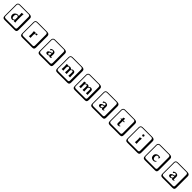

<svg xmlns="http://www.w3.org/2000/svg" viewBox="1241 -4528 8515 8515"><g transform="rotate(45 5498.0 -271.0)"><path d="M565.9 -128.9V-287.1Q554.7 -304.2 548.3 -312Q542 -319.8 530.5 -325.9Q519 -332 502 -332Q410.2 -332 410.2 -209Q410.2 -143.1 431.2 -113Q452.1 -83 484.9 -83Q527.8 -83 565.9 -128.9ZM565.9 -88.9Q522.9 -32.7 465.8 -33.2Q404.8 -33.2 361.3 -80.1Q317.9 -127 317.9 -194.8Q317.9 -270 376 -321Q434.1 -372.1 509.8 -372.1Q533.7 -372.1 565.9 -356V-404.8Q565.9 -502 558.1 -544.9L560.1 -547.9Q619.1 -551.8 654.8 -566.9Q661.6 -566.9 662.1 -559.1Q654.3 -498 653.8 -418V-187Q653.8 -109.9 667 -41L665 -39.1Q647 -41 618.2 -41Q598.1 -41 578.1 -39.1Q571.3 -39.1 570.8 -41L566.9 -88.9ZM249 -717.8Q204.1 -717.8 179.9 -693.8Q155.8 -669.9 155.8 -625V53.2Q155.8 136.2 249 136.2H820.8Q865.7 136.2 884.8 117.2Q903.8 98.1 903.8 53.2V-625Q903.8 -717.8 820.8 -717.8ZM1000 84Q1000 152.8 973.4 182.4Q946.8 211.9 880.9 211.9H249Q181.2 211.9 150.6 181.4Q120.1 150.9 120.1 84V-625Q120.1 -687 154.1 -720.5Q188 -753.9 249 -753.9H851.1Q920.9 -753.9 960.4 -721.9Q1000 -689.9 1000 -625Z M1616.7 -310.1Q1632.8 -335 1659.2 -354.5Q1685.5 -374 1709.5 -374Q1721.7 -374 1740.7 -368.2L1743.7 -366.2L1728.5 -295.9L1722.7 -293.9Q1709.5 -305.2 1679.7 -305.2Q1672.9 -305.2 1664.3 -303Q1655.8 -300.8 1643.8 -295.4Q1631.8 -290 1624.3 -276.1Q1616.7 -262.2 1616.7 -242.2V-176.8Q1616.7 -90.8 1623.5 -41L1622.6 -39.1Q1593.8 -41 1568.8 -41L1520.5 -39.1V-41Q1527.3 -88.9 1527.8 -176.8V-221.2Q1527.8 -293 1516.6 -353L1517.6 -355Q1572.8 -358.9 1609.4 -374Q1616.2 -374 1616.7 -366.2L1614.7 -310.1ZM1348.6 -717.8Q1303.7 -717.8 1279.5 -693.8Q1255.4 -669.9 1255.4 -625V53.2Q1255.4 136.2 1348.6 136.2H1920.4Q1965.3 136.2 1984.4 117.2Q2003.4 98.1 2003.4 53.2V-625Q2003.4 -717.8 1920.4 -717.8ZM2099.6 84Q2099.6 152.8 2073 182.4Q2046.4 211.9 1980.5 211.9H1348.6Q1280.8 211.9 1250.2 181.4Q1219.7 150.9 1219.7 84V-625Q1219.7 -687 1253.7 -720.5Q1287.6 -753.9 1348.6 -753.9H1950.7Q2020.5 -753.9 2060.1 -721.9Q2099.6 -689.9 2099.6 -625Z M2775.4 -208 2715.3 -191.9Q2663.6 -177.7 2663.1 -124Q2663.1 -106.9 2672.6 -94Q2682.1 -81.1 2698.2 -81.1Q2721.2 -81.1 2762.2 -112.8Q2775.4 -124 2775.4 -132.8ZM2855 -106.9Q2855 -84 2873 -84Q2877.9 -84 2900.4 -100.1L2902.3 -98.1Q2910.2 -94.2 2918.5 -78.1Q2884.3 -36.1 2834 -36.1Q2810.1 -36.1 2794.7 -48.6Q2779.3 -61 2774.4 -80.1H2773.4Q2724.6 -36.1 2669.4 -36.1Q2627.4 -36.1 2600.3 -57.1Q2573.2 -78.1 2573.2 -117.2Q2573.2 -154.3 2611.3 -185.1Q2649.4 -215.8 2705.1 -229L2771 -245.1Q2774.9 -245.1 2775.4 -253.9Q2775.4 -295.9 2761.2 -314Q2747.1 -332 2716.3 -332Q2666.5 -332 2631.3 -272.9L2614.3 -273.9L2594.2 -323.2L2597.2 -326.2Q2615.2 -342.3 2651.1 -357.7Q2687 -373 2723.1 -373Q2857.9 -373 2858.4 -251Q2858.4 -249 2856.7 -184.6Q2855 -120.1 2855 -106.9ZM2448.2 -717.8Q2403.3 -717.8 2379.2 -693.8Q2355 -669.9 2355 -625V53.2Q2355 136.2 2448.2 136.2H3020Q3064.9 136.2 3084 117.2Q3103 98.1 3103 53.2V-625Q3103 -717.8 3020 -717.8ZM3199.2 84Q3199.2 152.8 3172.6 182.4Q3146 211.9 3080.1 211.9H2448.2Q2380.4 211.9 2349.9 181.4Q2319.3 150.9 2319.3 84V-625Q2319.3 -687 2353.3 -720.5Q2387.2 -753.9 2448.2 -753.9H3050.3Q3120.1 -753.9 3159.7 -721.9Q3199.2 -689.9 3199.2 -625Z M4004.9 -180.2V-256.8Q4004.9 -295.9 3995.4 -310.1Q3985.8 -324.2 3957 -324.2Q3941.9 -324.2 3930.4 -317.6Q3918.9 -311 3912.4 -304.4Q3905.8 -297.9 3881.8 -271V-248V-180.2Q3881.8 -90.3 3889.6 -41L3887.7 -39.1Q3863.8 -41 3837.9 -41L3786.6 -39.1L3785.6 -41Q3793.5 -87.9 3793.9 -180.2V-254.9Q3793.9 -323.7 3747.1 -324.2Q3741.2 -324.2 3736.6 -323Q3731.9 -321.8 3726.3 -319.3Q3720.7 -316.9 3717.3 -314.9Q3713.9 -313 3707.3 -306.4Q3700.7 -299.8 3697.8 -296.9Q3694.8 -293.9 3685.8 -284.4Q3676.8 -274.9 3671.9 -270V-180.2Q3671.9 -90.3 3679.7 -41L3677.7 -39.1Q3653.8 -41 3627.9 -41L3576.7 -39.1L3575.7 -41Q3583.5 -87.9 3584 -180.2V-221.2Q3584 -310.1 3575.7 -353L3577.6 -355Q3634.8 -358.9 3670.9 -374Q3677.7 -374 3677.7 -366.2L3670.9 -314H3671.9Q3694.8 -338.9 3704.8 -347.9Q3714.8 -356.9 3733.4 -365.5Q3752 -374 3773.9 -374Q3807.1 -374 3840.1 -356Q3873 -337.9 3877 -314Q3910.2 -349.1 3931.9 -361.6Q3953.6 -374 3983.9 -374Q4092.8 -374 4092.8 -253.9V-180.2Q4092.8 -90.3 4100.6 -41L4098.6 -39.1Q4074.7 -41 4048.8 -41L3998 -39.1L3997.1 -41Q4004.9 -96.2 4004.9 -180.2ZM3547.9 -717.8Q3502.9 -717.8 3478.8 -693.8Q3454.6 -669.9 3454.6 -625V53.2Q3454.6 136.2 3547.9 136.2H4119.6Q4164.6 136.2 4183.6 117.2Q4202.6 98.1 4202.6 53.2V-625Q4202.6 -717.8 4119.6 -717.8ZM4298.8 84Q4298.8 152.8 4272.2 182.4Q4245.6 211.9 4179.7 211.9H3547.9Q3480 211.9 3449.5 181.4Q3418.9 150.9 3418.9 84V-625Q3418.9 -687 3452.9 -720.5Q3486.8 -753.9 3547.9 -753.9H4149.9Q4219.7 -753.9 4259.3 -721.9Q4298.8 -689.9 4298.8 -625Z M5104.5 -180.2V-256.8Q5104.5 -295.9 5095 -310.1Q5085.4 -324.2 5056.6 -324.2Q5041.5 -324.2 5030 -317.6Q5018.6 -311 5012 -304.4Q5005.4 -297.9 4981.4 -271V-248V-180.2Q4981.4 -90.3 4989.3 -41L4987.3 -39.1Q4963.4 -41 4937.5 -41L4886.2 -39.1L4885.3 -41Q4893.1 -87.9 4893.6 -180.2V-254.9Q4893.6 -323.7 4846.7 -324.2Q4840.8 -324.2 4836.2 -323Q4831.5 -321.8 4825.9 -319.3Q4820.3 -316.9 4816.9 -314.9Q4813.5 -313 4806.9 -306.4Q4800.3 -299.8 4797.4 -296.9Q4794.4 -293.9 4785.4 -284.4Q4776.4 -274.9 4771.5 -270V-180.2Q4771.5 -90.3 4779.3 -41L4777.3 -39.1Q4753.4 -41 4727.5 -41L4676.3 -39.1L4675.3 -41Q4683.1 -87.9 4683.6 -180.2V-221.2Q4683.6 -310.1 4675.3 -353L4677.2 -355Q4734.4 -358.9 4770.5 -374Q4777.3 -374 4777.3 -366.2L4770.5 -314H4771.5Q4794.4 -338.9 4804.4 -347.9Q4814.5 -356.9 4833 -365.5Q4851.6 -374 4873.5 -374Q4906.7 -374 4939.7 -356Q4972.7 -337.9 4976.6 -314Q5009.8 -349.1 5031.5 -361.6Q5053.2 -374 5083.5 -374Q5192.4 -374 5192.4 -253.9V-180.2Q5192.4 -90.3 5200.2 -41L5198.2 -39.1Q5174.3 -41 5148.4 -41L5097.7 -39.1L5096.7 -41Q5104.5 -96.2 5104.5 -180.2ZM4647.5 -717.8Q4602.5 -717.8 4578.4 -693.8Q4554.2 -669.9 4554.2 -625V53.2Q4554.2 136.2 4647.5 136.2H5219.2Q5264.2 136.2 5283.2 117.2Q5302.2 98.1 5302.2 53.2V-625Q5302.2 -717.8 5219.2 -717.8ZM5398.4 84Q5398.4 152.8 5371.8 182.4Q5345.2 211.9 5279.3 211.9H4647.5Q4579.6 211.9 4549.1 181.4Q4518.6 150.9 4518.6 84V-625Q4518.6 -687 4552.5 -720.5Q4586.4 -753.9 4647.5 -753.9H5249.5Q5319.3 -753.9 5358.9 -721.9Q5398.4 -689.9 5398.4 -625Z M6074.2 -208 6014.2 -191.9Q5962.4 -177.7 5961.9 -124Q5961.9 -106.9 5971.4 -94Q5981 -81.1 5997.1 -81.1Q6020 -81.1 6061 -112.8Q6074.2 -124 6074.2 -132.8ZM6153.8 -106.9Q6153.8 -84 6171.9 -84Q6176.8 -84 6199.2 -100.1L6201.2 -98.1Q6209 -94.2 6217.3 -78.1Q6183.1 -36.1 6132.8 -36.1Q6108.9 -36.1 6093.5 -48.6Q6078.1 -61 6073.2 -80.1H6072.3Q6023.4 -36.1 5968.3 -36.1Q5926.3 -36.1 5899.2 -57.1Q5872.1 -78.1 5872.1 -117.2Q5872.1 -154.3 5910.2 -185.1Q5948.2 -215.8 6003.9 -229L6069.8 -245.1Q6073.7 -245.1 6074.2 -253.9Q6074.2 -295.9 6060.1 -314Q6045.9 -332 6015.1 -332Q5965.3 -332 5930.2 -272.9L5913.1 -273.9L5893.1 -323.2L5896 -326.2Q5914.1 -342.3 5950 -357.7Q5985.8 -373 6022 -373Q6156.7 -373 6157.2 -251Q6157.2 -249 6155.5 -184.6Q6153.8 -120.1 6153.8 -106.9ZM5747.1 -717.8Q5702.1 -717.8 5678 -693.8Q5653.8 -669.9 5653.8 -625V53.2Q5653.8 136.2 5747.1 136.2H6318.8Q6363.8 136.2 6382.8 117.2Q6401.9 98.1 6401.9 53.2V-625Q6401.9 -717.8 6318.8 -717.8ZM6498 84Q6498 152.8 6471.4 182.4Q6444.8 211.9 6378.9 211.9H5747.1Q5679.2 211.9 5648.7 181.4Q5618.2 150.9 5618.2 84V-625Q5618.2 -687 5652.1 -720.5Q5686 -753.9 5747.1 -753.9H6349.1Q6418.9 -753.9 6458.5 -721.9Q6498 -689.9 6498 -625Z M6987.8 -323.2Q6978 -323.2 6977.5 -334Q6977.5 -341.8 6982.7 -352.3Q6987.8 -362.8 6993.7 -362.8H7034.7Q7034.7 -413.6 7029.8 -445.8L7030.8 -448.2Q7057.6 -450.2 7119.6 -474.1Q7126.5 -474.1 7126.5 -466.8Q7122.6 -409.7 7122.6 -362.8H7203.6Q7209.5 -362.8 7209.5 -357.9V-333Q7209.5 -323.2 7191.9 -323.2H7122.6V-245.1Q7122.6 -220.2 7121.6 -184.1Q7120.6 -147.9 7120.6 -139.2Q7120.6 -85 7145.5 -85Q7173.3 -85 7196.8 -99.1Q7210.9 -90.3 7210.4 -71.8Q7168.5 -33.7 7104.5 -34.2Q7070.3 -34.2 7051.5 -56.2Q7032.7 -78.1 7032.7 -106.9Q7032.7 -115.7 7033.7 -163.8Q7034.7 -211.9 7034.7 -236.8V-323.2ZM6846.7 -717.8Q6801.8 -717.8 6777.6 -693.8Q6753.4 -669.9 6753.4 -625V53.2Q6753.4 136.2 6846.7 136.2H7418.5Q7463.4 136.2 7482.4 117.2Q7501.5 98.1 7501.5 53.2V-625Q7501.5 -717.8 7418.5 -717.8ZM7597.7 84Q7597.7 152.8 7571 182.4Q7544.4 211.9 7478.5 211.9H6846.7Q6778.8 211.9 6748.3 181.4Q6717.8 150.9 6717.8 84V-625Q6717.8 -687 6751.7 -720.5Q6785.6 -753.9 6846.7 -753.9H7448.7Q7518.6 -753.9 7558.1 -721.9Q7597.7 -689.9 7597.7 -625Z M7946.3 -717.8Q7901.4 -717.8 7877.2 -693.8Q7853 -669.9 7853 -625V53.2Q7853 136.2 7946.3 136.2H8518.1Q8563 136.2 8582 117.2Q8601.1 98.1 8601.1 53.2V-625Q8601.1 -717.8 8518.1 -717.8ZM8697.3 84Q8697.3 152.8 8670.7 182.4Q8644 211.9 8578.1 211.9H7946.3Q7878.4 211.9 7847.9 181.4Q7817.4 150.9 7817.4 84V-625Q7817.4 -687 7851.3 -720.5Q7885.3 -753.9 7946.3 -753.9H8548.3Q8618.2 -753.9 8657.7 -721.9Q8697.3 -689.9 8697.3 -625ZM8185.3 -481.4Q8170.4 -497.1 8170.4 -518.1Q8170.4 -539.1 8185.3 -554.4Q8200.2 -569.8 8222.2 -569.8Q8244.1 -569.8 8259.3 -554.4Q8274.4 -539.1 8274.4 -518.1Q8274.4 -497.1 8259.3 -481.4Q8244.1 -465.8 8222.2 -465.8Q8200.2 -465.8 8185.3 -481.4ZM8176.3 -221.2Q8176.3 -309.1 8168.5 -353L8170.4 -355Q8229.5 -358.9 8265.1 -374Q8272 -374 8272.5 -366.2Q8264.6 -305.2 8264.2 -232.9V-180.2Q8264.2 -101.1 8272.5 -43.9L8270.5 -42Q8245.6 -43.9 8220.2 -43.9L8169.4 -42L8168.5 -43.9Q8176.3 -99.1 8176.3 -180.2Z M9335 -332Q9294.9 -332 9270 -303Q9245.1 -273.9 9245.1 -219.2Q9245.1 -160.2 9273.4 -122.6Q9301.8 -85 9344.7 -85Q9395.5 -85 9433.1 -130.9H9435.1Q9450.2 -122.1 9450.7 -111.8Q9435.5 -79.6 9401.6 -57.9Q9367.7 -36.1 9326.7 -36.1Q9245.6 -36.1 9199.2 -81.1Q9152.8 -126 9152.8 -200.2Q9152.8 -278.3 9205.3 -325.7Q9257.8 -373 9335.9 -373Q9397.9 -373 9443.8 -349.1L9444.8 -347.2L9427.7 -271L9415 -270Q9398.9 -296.9 9377.4 -314.5Q9356 -332 9335 -332ZM9045.9 -717.8Q9001 -717.8 8976.8 -693.8Q8952.6 -669.9 8952.6 -625V53.2Q8952.6 136.2 9045.9 136.2H9617.7Q9662.6 136.2 9681.6 117.2Q9700.7 98.1 9700.7 53.2V-625Q9700.7 -717.8 9617.7 -717.8ZM9796.9 84Q9796.9 152.8 9770.3 182.4Q9743.7 211.9 9677.7 211.9H9045.9Q8978 211.9 8947.5 181.4Q8917 150.9 8917 84V-625Q8917 -687 8950.9 -720.5Q8984.9 -753.9 9045.9 -753.9H9647.9Q9717.8 -753.9 9757.3 -721.9Q9796.9 -689.9 9796.9 -625Z M10472.7 -208 10412.6 -191.9Q10360.8 -177.7 10360.4 -124Q10360.4 -106.9 10369.9 -94Q10379.4 -81.1 10395.5 -81.1Q10418.5 -81.1 10459.5 -112.8Q10472.7 -124 10472.7 -132.8ZM10552.2 -106.9Q10552.2 -84 10570.3 -84Q10575.2 -84 10597.7 -100.1L10599.6 -98.1Q10607.4 -94.2 10615.7 -78.1Q10581.5 -36.1 10531.2 -36.1Q10507.3 -36.1 10491.9 -48.6Q10476.6 -61 10471.7 -80.1H10470.7Q10421.9 -36.1 10366.7 -36.1Q10324.7 -36.1 10297.6 -57.1Q10270.5 -78.1 10270.5 -117.2Q10270.5 -154.3 10308.6 -185.1Q10346.7 -215.8 10402.3 -229L10468.3 -245.1Q10472.2 -245.1 10472.7 -253.9Q10472.7 -295.9 10458.5 -314Q10444.3 -332 10413.6 -332Q10363.8 -332 10328.6 -272.9L10311.5 -273.9L10291.5 -323.2L10294.4 -326.2Q10312.5 -342.3 10348.4 -357.7Q10384.3 -373 10420.4 -373Q10555.2 -373 10555.7 -251Q10555.7 -249 10554 -184.6Q10552.2 -120.1 10552.2 -106.9ZM10145.5 -717.8Q10100.6 -717.8 10076.4 -693.8Q10052.2 -669.9 10052.2 -625V53.2Q10052.2 136.2 10145.5 136.2H10717.3Q10762.2 136.2 10781.2 117.2Q10800.3 98.1 10800.3 53.2V-625Q10800.3 -717.8 10717.3 -717.8ZM10896.5 84Q10896.5 152.8 10869.9 182.4Q10843.3 211.9 10777.3 211.9H10145.5Q10077.6 211.9 10047.1 181.4Q10016.6 150.9 10016.6 84V-625Q10016.6 -687 10050.5 -720.5Q10084.5 -753.9 10145.5 -753.9H10747.6Q10817.4 -753.9 10856.9 -721.9Q10896.5 -689.9 10896.5 -625Z"/></g></svg>

Font: Linux Biolinum Keyboard O
Style: Regular
Weight: 700
Designer: Philipp H. Poll
Foundry: Philipp H. Poll
Version: Version 0.6.1